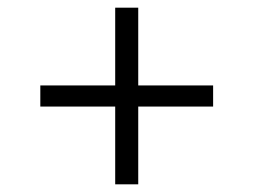

<svg xmlns="http://www.w3.org/2000/svg" viewBox="-20 -573 660 500"><path d="M85 -350.5H535V-295.5H85ZM340 -553V-93H280V-553Z"/></svg>

Font: Monaspace Neon Var ExtraLight
Style: Regular
Weight: 200
Designer: Riley Cran and the Lettermatic Team
Version: Version 1.200 (Monaspace Neon Var)